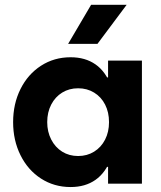

<svg xmlns="http://www.w3.org/2000/svg" viewBox="-20 -752 660 786"><path d="M269 13.7Q201.7 13.7 147.9 -21Q94.2 -55.7 64 -116.5Q33.7 -177.2 33.7 -252Q33.7 -327.1 64 -387.7Q94.2 -448.2 147.9 -482.9Q201.7 -517.6 269 -517.6Q329.1 -517.6 370.8 -488.5Q412.6 -459.5 434.6 -400.1Q456.5 -340.8 456.5 -252L406.7 -435.1H468.3V-68.8H406.7L456.5 -252Q456.5 -163.1 434.6 -104Q412.6 -44.9 370.8 -15.6Q329.1 13.7 269 13.7ZM426.3 -252Q426.3 -292.5 410.2 -324Q394 -355.5 365.2 -373Q336.4 -390.6 299.8 -390.6Q263.2 -390.6 234.6 -373Q206.1 -355.5 189.7 -324Q173.3 -292.5 173.3 -252Q173.3 -212.4 189.7 -180.7Q206.1 -148.9 234.6 -131.1Q263.2 -113.3 299.8 -113.3Q336.4 -113.3 365.2 -131.1Q394 -148.9 410.2 -180.4Q426.3 -211.9 426.3 -252ZM422.4 0V-101.6L444.3 -252L422.4 -385.7V-503.9H561V0ZM498.5 -732.4H353L258.8 -572.3H378.9Z"/></svg>

Font: Wanted Sans Variable
Style: Regular
Weight: 400
Designer: Original Design by Kil Hyung-jin and Kang Hanbin, Wanted Lab, Inc; Hangeul from Source Han Sans by Jang Soo-young and Ka
Foundry: Wanted Lab, Inc.
Version: Version 1.003;Glyphs 3.2 (3227)